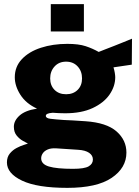

<svg xmlns="http://www.w3.org/2000/svg" viewBox="-20 -737 671 928"><path d="M305.5 171Q160 171 86.8 136.2Q13.5 101.5 13.5 48Q13.5 22 27.5 5Q41.5 -12 60.8 -22Q80 -32 95.8 -36.8Q111.5 -41.5 115 -43Q107.5 -47 91 -56Q74.5 -65 60.8 -81.5Q47 -98 47 -124.5Q47 -154 74.8 -178.8Q102.5 -203.5 159 -212Q105.5 -236.5 78.5 -279Q51.5 -321.5 51.5 -363.5Q51.5 -415 85.8 -451.2Q120 -487.5 177.8 -506.2Q235.5 -525 305.5 -525Q360 -525 394 -513.8Q428 -502.5 457 -486Q470 -491 489.5 -498.8Q509 -506.5 531.8 -515.2Q554.5 -524 576.8 -533.2Q599 -542.5 618 -550L617 -424.5L528.5 -411.5Q532.5 -399 534.8 -385.2Q537 -371.5 537 -364Q537 -320 509.5 -280Q482 -240 428 -214.8Q374 -189.5 294.5 -189.5Q284 -189.5 265 -190.2Q246 -191 234.5 -192Q216 -190.5 208.8 -186.8Q201.5 -183 201.5 -177Q201.5 -165.5 224 -162.8Q246.5 -160 288.5 -157Q303.5 -156.5 331.8 -155Q360 -153.5 393.5 -151Q495 -144 543 -102Q591 -60 591 0.5Q591 74.5 519.5 122.8Q448 171 305.5 171ZM332.5 79Q388 79 408.5 67Q429 55 429 34Q429 14 410.5 1.5Q392 -11 358 -13L252 -20Q226.5 -21.5 210.5 -14.5Q194.5 -7.5 186.8 4Q179 15.5 179 28Q179 56.5 216.5 67.8Q254 79 332.5 79ZM299.5 -281.5Q334 -281.5 355.2 -302.5Q376.5 -323.5 376.5 -358Q376.5 -393 355.2 -416Q334 -439 299.5 -439Q265 -439 243.8 -415.8Q222.5 -392.5 222.5 -358Q222.5 -324 243.5 -302.8Q264.5 -281.5 299.5 -281.5ZM225.5 -585V-717H385.5V-585Z"/></svg>

Font: Public Sans ExtraBold
Style: Regular
Weight: 800
Designer: The Public Sans Project Authors: Dan O. Williams and USWDS (Libre Franklin designed by Pablo Impallari and Rodrigo Fuenz
Version: Version 1.007